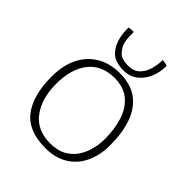

<svg xmlns="http://www.w3.org/2000/svg" viewBox="-213 -870 1013 1013"><g transform="rotate(45 293.0 -364.0)"><path d="M300.5 19.5Q171 19.5 113.2 -55.8Q55.5 -131 55.5 -271Q55.5 -355 85.5 -414.8Q115.5 -474.5 170 -506.5Q224.5 -538.5 297.5 -538.5Q379 -538.5 430.5 -500.5Q482 -462.5 506.2 -394Q530.5 -325.5 530.5 -234Q530.5 -157 502.8 -100Q475 -43 423.5 -11.8Q372 19.5 300.5 19.5ZM298 -16Q352 -16 388.5 -36Q425 -56 446.8 -89Q468.5 -122 478 -160.8Q487.5 -199.5 487.5 -237Q487.5 -313 467.5 -372.8Q447.5 -432.5 405.2 -466.8Q363 -501 295.5 -501Q201 -501 150.2 -436.5Q99.5 -372 99.5 -261Q99.5 -151.5 150.2 -83.8Q201 -16 298 -16ZM445 -740.5Q445 -689.5 426.8 -649Q408.5 -608.5 376.5 -585Q344.5 -561.5 302.5 -561.5Q233.5 -561.5 202.5 -596.8Q171.5 -632 163 -688Q159.5 -710.5 159.5 -740.5Q169.5 -743 177.5 -743.5Q185.5 -744 195.5 -744Q195.5 -725.5 196.2 -707.2Q197 -689 200.5 -673Q206.5 -645.5 228.2 -621Q250 -596.5 301.5 -596.5Q342 -596.5 365.5 -619.8Q389 -643 398.8 -677.8Q408.5 -712.5 408.5 -747Q417 -747 427.5 -744.8Q438 -742.5 445 -740.5Z"/></g></svg>

Font: Grandstander Thin
Style: Regular
Weight: 100
Designer: Tyler Finck
Foundry: Etcetera Type Co
Version: Version 1.200; ttfautohint (v1.8.3)